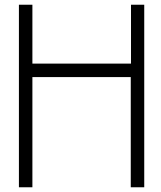

<svg xmlns="http://www.w3.org/2000/svg" viewBox="-20 -794 680 812"><path d="M117 -525H534V-774H590V-2H533V-468H117V-2H60V-774H117Z"/></svg>

Font: LuenTai2017
Style: Regular
Weight: 400
Designer: LuenTai
Foundry: Microsoft Corpration
Version: Version 1.00 November 27, 2016, initial release